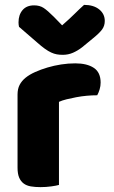

<svg xmlns="http://www.w3.org/2000/svg" viewBox="-20 -760 468 788"><path d="M222 -1Q212 2 190.5 5Q169 8 146 8Q124 8 106.5 5Q89 2 77 -7Q65 -16 58.5 -31.5Q52 -47 52 -72V-372Q52 -395 60.5 -411.5Q69 -428 85 -441Q101 -454 124.5 -464.5Q148 -475 175 -483Q202 -491 231 -495.5Q260 -500 289 -500Q337 -500 365 -481.5Q393 -463 393 -421Q393 -407 389 -393.5Q385 -380 379 -369Q358 -369 336 -367Q314 -365 293 -361Q272 -357 253.5 -352.5Q235 -348 222 -342ZM235 -656Q268 -685 287 -704Q306 -723 325 -740Q364 -740 387 -721.5Q410 -703 410 -674Q410 -654 399 -639Q388 -624 362 -603L317 -566Q299 -552 279.5 -543.5Q260 -535 238 -535Q224 -535 213 -537Q202 -539 190 -544.5Q178 -550 164 -560Q150 -570 132 -586L58 -650Q57 -655 56.5 -659Q56 -663 56 -668Q56 -699 72.5 -718.5Q89 -738 120 -738Q143 -738 159 -727.5Q175 -717 201 -691Z"/></svg>

Font: Baloo Bhai
Style: Regular
Weight: 400
Designer: Supriya Tembe, Noopur Datye and Ek Type
Foundry: Ek Type
Version: Version 1.443;PS 1.000;hotconv 16.6.51;makeotf.lib2.5.65220;